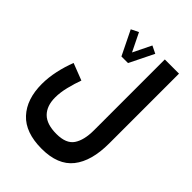

<svg xmlns="http://www.w3.org/2000/svg" viewBox="-262 -820 1187 1187"><g transform="rotate(45 331.5 -226.0)"><path d="M269.5 -510.3 191.4 -669.9 239.7 -693.8 298.3 -574.2 356.9 -693.8 405.8 -669.9 327.1 -510.3ZM596.2 -76.7Q596.2 77.6 531 159.9Q465.8 242.2 324.2 242.2Q182.1 242.2 111.8 166.5Q41.5 90.8 41.5 -42.5Q41.5 -98.1 54.4 -158Q67.4 -217.8 88.9 -272.9L199.7 -230Q183.6 -186 171.1 -135.5Q158.7 -85 158.7 -41.5Q158.7 32.2 198.7 72.5Q238.8 112.8 324.2 112.8Q408.7 112.8 440.4 65.7Q472.2 18.6 472.2 -67.9V-687H596.2Z"/></g></svg>

Font: Vazirmatn RD
Style: Bold
Weight: 700
Designer: Saber Rastikerdar
Foundry: Saber Rastikerdar
Version: Version 32.102